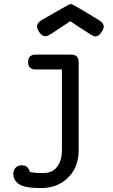

<svg xmlns="http://www.w3.org/2000/svg" viewBox="-20 -718 565 964"><path d="M46.9 154.8Q46.9 135.7 58.8 123.8Q70.8 111.8 88.9 111.8Q121.1 111.8 129.9 145Q151.9 150.9 189.9 150.9H196.8Q243.7 150.9 267.3 118.9Q291 86.9 291 35.2V-369.1H160.2Q121.1 -369.1 121.1 -405.8Q121.1 -443.8 159.2 -443.8H336.9Q375 -443.8 375 -404.8V36.1Q375 122.1 321.5 174.1Q268.1 226.1 188 226.1H181.2Q102.1 226.1 73.2 205.1Q46.9 185.5 46.9 154.8ZM166 -585Q166 -604 190.9 -618.2Q325.7 -696.3 334 -698.2Q342.8 -698.2 394 -667Q439.9 -639.2 478 -616.2Q501 -601.1 501 -585Q501 -572.8 487.8 -554Q474.6 -535.2 459 -535.2Q451.2 -535.2 436 -544.2Q420.9 -553.2 377 -582Q350.1 -601.1 333 -611.8Q248 -554.7 232.4 -545.4Q216.8 -536.1 208 -536.1Q191.9 -536.1 179 -554Q166 -571.8 166 -585Z"/></svg>

Font: CMU Typewriter Text
Style: Bold
Weight: 700
Version: Version 0.7.0